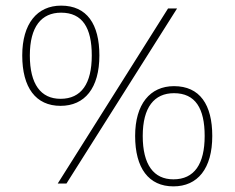

<svg xmlns="http://www.w3.org/2000/svg" viewBox="-20 -652 833 682"><path d="M195 -276C281 -276 333 -339 333 -455C333 -566 289 -632 197 -632C112 -632 59 -568 59 -455C59 -341 107 -276 195 -276ZM577 -622 185 0H216L609 -622ZM195 -301C125 -301 86 -353 86 -455C86 -557 127 -607 197 -607C273 -607 306 -553 306 -455C306 -355 269 -301 195 -301ZM596 10C682 10 734 -53 734 -169C734 -280 690 -346 598 -346C513 -346 460 -282 460 -169C460 -55 508 10 596 10ZM596 -15C526 -15 487 -67 487 -169C487 -271 528 -321 598 -321C674 -321 707 -267 707 -169C707 -69 670 -15 596 -15Z"/></svg>

Font: Noto Sans Gurmukhi Thin
Style: Regular
Weight: 100
Designer: Jelle Bosma - Monotype Design Team
Foundry: Monotype Imaging Inc.
Version: Version 2.004